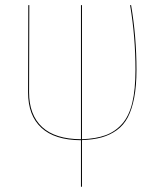

<svg xmlns="http://www.w3.org/2000/svg" viewBox="-20 -537 636 748"><path d="M511.7 -265.1Q511.7 -202.6 502.9 -156.7Q494.1 -110.8 477.8 -79.8Q461.4 -48.8 434.8 -29.8Q408.2 -10.7 375.7 -1.7Q343.3 7.3 299.3 8.8V190.4H295.4V9.3Q193.4 8.8 141.4 -39.1Q89.4 -86.9 89.4 -177.2L90.3 -517.1H94.2L93.3 -177.2Q93.3 -89.4 144 -42.2Q194.8 4.9 295.4 5.4V-517.1H299.3V5.4Q354 3.4 391.4 -10.3Q428.7 -23.9 455.8 -54.4Q482.9 -85 495.4 -136.7Q507.8 -188.5 507.8 -265.1Q507.8 -394 486.8 -517.1H490.7Q511.7 -394 511.7 -265.1Z"/></svg>

Font: Fira Sans Compressed Four
Style: Regular
Weight: 100
Width: 1
Designer: Carrois Corporate & Edenspiekermann AG
Foundry: Carrois Corporate GbR & Edenspiekermann AG
Version: Version 4.203;PS 004.203;hotconv 1.0.88;makeotf.lib2.5.64775